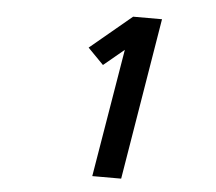

<svg xmlns="http://www.w3.org/2000/svg" viewBox="-43 -885 686 609"><g transform="rotate(5 300.0 -580.5)"><path d="M272 -323 340 -731 275 -677 225 -728 357 -838H449L364 -323Z"/></g></svg>

Font: Iosevka Aile Oblique
Style: Bold
Weight: 700
Italic angle: -9°
Designer: Belleve Invis
Foundry: Belleve Invis
Version: Version 31.1.0; ttfautohint (v1.8.4)